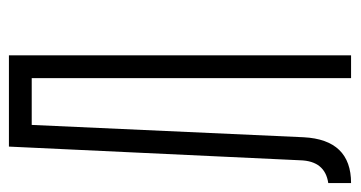

<svg xmlns="http://www.w3.org/2000/svg" viewBox="-224 -572 772 411"><g transform="rotate(-90 161.5 -366.0)"><path d="M53.7 -732.4 24.4 -108.9Q22.9 -55.7 -24.4 -48.8V0Q68.4 0 73.7 -101.6L100.1 -683.6H200.2V0H249V-732.4Z"/></g></svg>

Font: Daray
Style: Regular
Weight: 400
Designer: Maxim Raikov
Foundry: Maxim Raikov
Version: Version 1.00 May 24, 2021, initial release